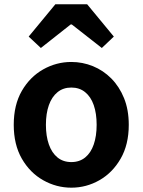

<svg xmlns="http://www.w3.org/2000/svg" viewBox="-20 -863 666 897"><path d="M313.3 13.8Q243.3 13.8 181.6 -21.1Q119.9 -55.9 82 -121.7Q44.2 -187.5 44.2 -279.9Q44.2 -372.8 82 -438.4Q119.9 -503.9 181.6 -538.7Q243.3 -573.5 313.3 -573.5Q365.7 -573.5 414.1 -553.9Q462.4 -534.2 500 -496.4Q537.6 -458.5 559.6 -404.2Q581.6 -349.8 581.6 -279.9Q581.6 -187.5 543.6 -121.7Q505.7 -55.9 444.5 -21.1Q383.3 13.8 313.3 13.8ZM313.3 -105.8Q351.3 -105.8 377.9 -127.3Q404.5 -148.9 418 -188.2Q431.5 -227.4 431.5 -279.9Q431.5 -332.7 418 -371.7Q404.5 -410.7 377.9 -432.3Q351.3 -454 313.3 -454Q275.2 -454 248.7 -432.3Q222.1 -410.7 208.3 -371.7Q194.5 -332.7 194.5 -279.9Q194.5 -227.4 208.3 -188.2Q222.1 -148.9 248.7 -127.3Q275.2 -105.8 313.3 -105.8ZM114 -692.1 238.6 -843H387.2L511.8 -692.1L455.7 -638.8L315.3 -748.8H310.3L170.9 -638.8Z"/></svg>

Font: Noto Sans TC Thin
Style: Regular
Weight: 100
Designer: Ryoko NISHIZUKA 西塚涼子 (kana, bopomofo & ideographs); Paul D. Hunt (Latin, Greek & Cyrillic); Sandoll Communications 산돌커뮤니
Foundry: Adobe
Version: Version 2.004-H2;hotconv 1.0.118;makeotfexe 2.5.65603